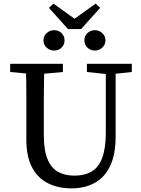

<svg xmlns="http://www.w3.org/2000/svg" viewBox="-20 -1021 777 1056"><path d="M373 15Q299 15 243 -13.5Q187 -42 156 -101Q125 -160 125 -251V-360Q125 -412 125 -463.5Q125 -515 124.5 -567Q124 -619 122 -670H224Q223 -620 222 -568.5Q221 -517 221 -465Q221 -413 221 -360V-278Q221 -195 241.5 -145.5Q262 -96 300 -75.5Q338 -55 389 -55Q446 -55 484.5 -78Q523 -101 542.5 -154Q562 -207 562 -292V-670H616V-272Q616 -170 585 -106.5Q554 -43 499 -14Q444 15 373 15ZM36 -625V-670H326V-625L196 -613H166ZM458 -625V-670H705V-625L594 -613H571ZM277 -743Q254 -743 236.5 -759Q219 -775 219 -799Q219 -823 236.5 -839Q254 -855 277 -855Q302 -855 318.5 -839Q335 -823 335 -799Q335 -775 318.5 -759Q302 -743 277 -743ZM502 -743Q478 -743 461 -759Q444 -775 444 -799Q444 -823 461 -839Q478 -855 502 -855Q525 -855 542.5 -839Q560 -823 560 -799Q560 -775 542.5 -759Q525 -743 502 -743ZM274 -1001 433 -887H347L506 -1001L531 -978L426 -861H354L249 -978Z"/></svg>

Font: Source Serif 4 18pt
Style: Regular
Weight: 400
Designer: Frank Grießhammer
Foundry: Adobe Systems Incorporated
Version: Version 4.004;hotconv 1.0.116;makeotfexe 2.5.65601